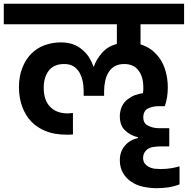

<svg xmlns="http://www.w3.org/2000/svg" viewBox="-41 -760 992 1014"><path d="M931.2 -631.8H701.2V-525.9Q733.9 -515.1 758.8 -497.1Q785.2 -476.6 804.2 -449.2Q823.2 -421.4 834 -382.8Q845.2 -341.8 845.2 -298.8Q845.2 -242.2 829.1 -199.2H795.9Q765.6 -199.2 740.2 -187Q715.8 -173.8 715.8 -140.1Q715.8 -107.9 741.2 -96.2Q766.6 -83 798.8 -83H853V13.2H804.2Q787.6 13.2 771 16.1Q754.9 17.6 743.2 24.9Q731 31.7 723.1 43.9Q714.8 57.1 714.8 74.2Q714.8 91.3 723.1 103Q731 113.8 744.1 121.1Q756.3 127.9 773.9 130.9Q796.4 132.8 807.1 132.8Q835.4 132.8 867.2 127.9Q897.9 121.6 907.2 118.2V213.9Q881.8 223.6 852.1 229Q815.4 233.9 788.1 233.9Q751.5 233.9 714.8 226.1Q680.2 218.8 652.8 200.2Q626 183.1 608.9 153.8Q591.8 125 591.8 85.9Q591.8 40.5 619.1 8.8Q645.5 -22 688 -30.8V-35.2Q648.4 -43.9 620.1 -70.8Q591.8 -96.2 591.8 -147Q591.8 -173.3 603 -198.2Q613.8 -220.2 630.9 -233.9Q650.9 -249.5 669.9 -256.8Q695.8 -265.6 713.9 -268.1Q714.4 -270.5 714.8 -276.1Q715.3 -281.7 715.8 -284.2V-299.8Q715.8 -354 690.9 -387.2Q665 -421.9 615.2 -421.9Q587.4 -421.9 566.9 -411.1Q547.9 -401.4 534.2 -380.9Q521 -361.3 515.1 -335Q508.8 -307.1 508.8 -278.8V-253.9H400.9V-278.8Q400.9 -308.6 395 -334Q389.2 -358.9 377 -379.9Q363.3 -400.4 345.2 -411.1Q324.7 -421.9 297.9 -421.9Q244.1 -421.9 216.8 -387.2Q189.9 -351.6 189.9 -296.9Q189.9 -230 224.1 -195.8Q257.3 -161.1 316.9 -161.1Q324.2 -161.1 329.1 -162.1Q339.4 -162.1 344.2 -163.1V-49.8Q337.4 -48.8 326.2 -48.8H310.1Q247.6 -48.8 202.1 -66.9Q155.3 -85.4 124 -118.2Q93.3 -150.4 76.2 -196.8Q59.1 -243.7 59.1 -298.8Q59.1 -357.9 77.1 -401.9Q94.7 -446.8 124 -476.1Q154.8 -506.8 193.8 -521Q235.4 -536.1 279.8 -536.1Q316.4 -536.1 345.2 -525.9Q371.6 -516.6 394 -497.1Q416 -478.5 430.2 -456.1Q446.3 -428.2 452.1 -409.2H455.1Q467.3 -445.8 498 -481Q527.3 -515.1 576.2 -527.8V-631.8H-21V-740.2H931.2Z"/></svg>

Font: PoppinsZ SemiBold
Style: Regular
Weight: 600
Designer: Ninad Kale (Devanagari), Jonny Pinhorn (Latin)
Foundry: Indian Type Foundry
Version: Version 3.002;FEAKit 1.0